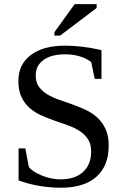

<svg xmlns="http://www.w3.org/2000/svg" viewBox="-20 -878 596 908"><path d="M67.9 -176.3H99.6L116.7 -87.9Q134.8 -64.9 179 -47.4Q223.1 -29.8 266.1 -29.8Q334.5 -29.8 372.8 -64.7Q411.1 -99.6 411.1 -161.1Q411.1 -196.3 396.2 -219.2Q381.3 -242.2 357.2 -258.1Q333 -273.9 302.2 -284.9Q271.5 -295.9 239 -307.1Q206.5 -318.4 175.8 -332Q145 -345.7 120.8 -366.7Q96.7 -387.7 81.8 -418.7Q66.9 -449.7 66.9 -495.1Q66.9 -573.2 125.5 -617.7Q184.1 -662.1 288.1 -662.1Q367.2 -662.1 460 -641.1V-504.9H428.2L411.1 -585Q361.3 -621.1 288.1 -621.1Q222.7 -621.1 185.8 -594.5Q148.9 -567.9 148.9 -521Q148.9 -489.3 163.8 -468.3Q178.7 -447.3 202.9 -432.4Q227.1 -417.5 258.1 -406.7Q289.1 -396 321.5 -384.5Q354 -373 385 -358.6Q416 -344.2 440.2 -322Q464.4 -299.8 479.2 -267.8Q494.1 -235.8 494.1 -189Q494.1 -94.2 436 -42.2Q377.9 9.8 268.6 9.8Q215.8 9.8 162.6 0.5Q109.4 -8.8 67.9 -24.9ZM237.3 -709.5V-725.6L333 -858.4H437V-840.3L264.2 -709.5Z"/></svg>

Font: Tinos
Style: Regular
Weight: 400
Designer: Steve Matteson
Foundry: Monotype Imaging Inc.
Version: Version 1.23